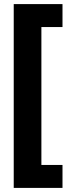

<svg xmlns="http://www.w3.org/2000/svg" viewBox="-20 -751 345 937"><path d="M285 166V54H182V-619H285V-731H47V166Z"/></svg>

Font: Noto Sans Armenian ExtraCondensed ExtraBold
Style: Regular
Weight: 800
Width: 2
Designer: Monotype Design Team
Foundry: Monotype Imaging Inc.
Version: Version 2.008